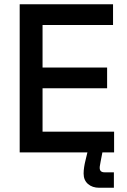

<svg xmlns="http://www.w3.org/2000/svg" viewBox="-20 -720 599 907"><path d="M73 0V-700H514V-602H181V-401H486V-303H181V-98H519V0ZM449 167Q416 167 395.5 149Q375 131 375 100Q375 85 377.5 69Q380 53 384 37L397 -17H467L455 45Q454 53 452.5 59.5Q451 66 451 73Q451 94 474 94H518V167Z"/></svg>

Font: Space Grotesk Light Medium
Style: Regular
Weight: 500
Version: Version 2.000